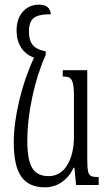

<svg xmlns="http://www.w3.org/2000/svg" viewBox="-20 -793 474 823"><path d="M403 -34V0H306L299 -74H295Q279 -37 246.5 -13.5Q214 10 172 10Q104 10 71.5 -35.5Q39 -81 39 -183Q39 -263 62.5 -362Q86 -461 126 -546Q91 -558 71 -588.5Q51 -619 51 -662Q51 -712 77.5 -742.5Q104 -773 148 -773Q194 -773 198 -732Q143 -732 123.5 -715Q104 -698 104 -658Q104 -620 120.5 -600Q137 -580 176 -573V-558Q139 -475 118 -375.5Q97 -276 97 -191Q97 -108 118 -73Q139 -38 188 -38Q239 -38 268 -85Q297 -132 297 -209V-377Q297 -418 292.5 -436Q288 -454 278.5 -459.5Q269 -465 249 -465V-492H354V-112Q354 -74 357.5 -58.5Q361 -43 370.5 -38.5Q380 -34 403 -34Z"/></svg>

Font: Noto Serif Armenian Light Cond
Style: Regular
Weight: 300
Width: 3
Designer: Monotype Design team
Foundry: Monotype Imaging Inc.
Version: Version 1.000